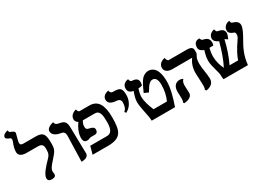

<svg xmlns="http://www.w3.org/2000/svg" viewBox="-20 -1498 3112 2262"><g transform="rotate(-30 1536.5 -367.5)"><path d="M105 -556C105 -569 109 -586 113 -597H112C116 -608 133 -672 133 -675C133 -698 103 -712 78 -719C75 -720 67 -724 62 -750C49 -747 -8 -734 -8 -694C-8 -674 22 -662 40 -655C47 -653 57 -648 57 -630C57 -620 52 -604 48 -595C35 -563 21 -523 21 -478C21 -430 63 -408 126 -408H277C339 -408 348 -378 348 -332C348 -265 335 -250 291 -205C256 -169 176 -86 176 -33C176 -4 193 11 230 11C266 11 284 -3 284 -29C284 -32 283 -38 282 -44C281 -49 280 -55 280 -64C280 -101 310 -136 351 -181C425 -265 434 -278 434 -361C434 -471 422 -522 316 -522H148C124 -522 105 -526 105 -556Z M633 6C649 6 730 6 729 -55C727 -171 724 -289 722 -406C722 -500 683 -510 620 -521C605 -524 581 -529 576 -565C576 -565 483 -548 483 -493C483 -451 524 -418 584 -409C624 -402 644 -393 643 -336Z M1128 -249C1128 -155 1104 -106 1044 -106H816L787 0H997C1180 0 1208 -84 1208 -266C1208 -435 1160 -522 1043 -522H912C899 -522 889 -535 883 -561C883 -561 800 -545 800 -473C800 -451 813 -432 835 -419C795 -364 767 -300 767 -240C767 -190 788 -177 817 -177C835 -177 843 -181 852 -185C860 -188 867 -191 870 -191H925C960 -191 970 -213 970 -241C970 -266 949 -281 906 -289C874 -295 867 -307 867 -336C867 -361 875 -385 890 -409H1054C1121 -409 1128 -340 1128 -249Z M1378 -230C1470 -279 1484 -370 1484 -410C1484 -503 1462 -522 1375 -522C1354 -522 1331 -523 1325 -562C1325 -562 1242 -554 1242 -485C1242 -440 1280 -413 1346 -410C1382 -409 1404 -391 1404 -361C1404 -313 1394 -274 1362 -250Z M1550 -276C1550 -232 1562 -176 1572 -124C1581 -80 1590 -39 1591 0H1908C1950 -120 1977 -225 1977 -311C1977 -497 1898 -529 1849 -529C1810 -529 1777 -509 1756 -485C1726 -450 1702 -398 1672 -329L1729 -304C1781 -395 1808 -415 1840 -415C1880 -415 1902 -378 1902 -310C1902 -231 1885 -161 1859 -106H1677C1646 -179 1625 -244 1625 -308C1625 -335 1635 -373 1645 -407C1661 -407 1679 -410 1698 -416C1703 -430 1705 -445 1705 -458C1705 -500 1678 -521 1626 -523C1608 -524 1597 -537 1594 -562C1594 -562 1513 -559 1513 -479C1513 -436 1540 -418 1582 -409C1564 -364 1550 -315 1550 -276Z M2411 -297C2411 -360 2422 -379 2431 -395C2439 -409 2446 -420 2446 -433V-457C2446 -497 2433 -518 2362 -518H2119C2108 -518 2096 -540 2091 -564C2091 -564 2005 -552 2005 -477C2005 -434 2042 -404 2104 -404H2375C2337 -355 2318 -296 2318 -224C2318 -203 2320 -170 2322 -138C2324 -106 2325 -73 2325 -53C2325 -31 2322 -15 2315 -2L2327 15C2397 4 2433 -30 2433 -88C2433 -118 2427 -156 2422 -193C2416 -228 2411 -262 2411 -297ZM2133 -161C2133 -195 2141 -225 2157 -235V-242C2144 -249 2130 -253 2118 -253C2055 -253 2024 -209 2024 -140C2024 -131 2025 -110 2026 -92C2026 -72 2027 -53 2027 -44C2027 -27 2024 -8 2017 -1L2026 14C2100 9 2137 -21 2137 -62C2137 -70 2136 -91 2135 -111C2134 -131 2133 -151 2133 -161Z M3068 -451C3068 -501 3020 -516 2997 -523C2996 -523 2995 -524 2995 -524H2997C2996 -525 2994 -526 2988 -527C2981 -530 2974 -532 2970 -562C2970 -562 2886 -556 2886 -474C2886 -449 2906 -429 2947 -414C2947 -415 2947 -415 2947 -415C2947 -415 2947 -415 2947 -415C2953 -413 2967 -408 2967 -381C2967 -363 2960 -342 2945 -322C2876 -224 2842 -153 2828 -106H2711C2756 -198 2790 -300 2813 -403C2818 -401 2823 -398 2850 -379C2861 -399 2874 -439 2874 -451C2874 -505 2831 -516 2799 -523C2797 -524 2796 -524 2794 -525C2792 -525 2789 -526 2786 -526C2780 -528 2773 -529 2765 -564C2765 -564 2686 -553 2686 -482C2686 -454 2707 -431 2747 -413C2715 -292 2678 -191 2638 -114C2611 -170 2594 -229 2594 -293C2594 -334 2601 -371 2609 -403H2610C2619 -404 2648 -404 2663 -404C2666 -413 2669 -433 2669 -443C2669 -486 2648 -512 2604 -521C2576 -527 2569 -534 2563 -557C2563 -557 2483 -574 2483 -475C2483 -447 2505 -425 2544 -411C2531 -371 2519 -324 2519 -277C2519 -236 2531 -197 2544 -145C2549 -127 2553 -109 2559 -88C2562 -77 2562 -64 2563 -49C2563 -36 2564 -21 2568 0H2900C2911 -129 2962 -220 3004 -293C3037 -352 3068 -407 3068 -451Z"/></g></svg>

Font: Libertinus Serif
Style: Bold
Weight: 700
Designer: Philipp H. Poll, Khaled Hosny
Foundry: Caleb Maclennan
Version: Version 7.050;RELEASE